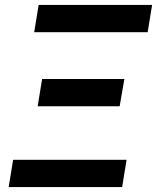

<svg xmlns="http://www.w3.org/2000/svg" viewBox="-20 -755 640 775"><path d="M118 -625 136 -735H594L576 -625ZM463 -326H132L150 -436H482ZM15 0 33 -110H491L473 0Z"/></svg>

Font: Iosevka Curly XBdExObl
Style: Regular
Weight: 800
Width: 7
Italic angle: -9°
Monospace: yes
Designer: Belleve Invis
Foundry: Belleve Invis
Version: Version 11.1.0; ttfautohint (v1.8.3)